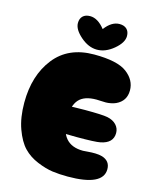

<svg xmlns="http://www.w3.org/2000/svg" viewBox="-131 -989 867 1077"><g transform="rotate(15 302.5 -451.0)"><path d="M367 0Q572 0 572 -97Q572 -145 524 -160Q506 -165 484.5 -165.5Q463 -166 440.5 -164Q418 -162 413 -162Q280 -162 280 -317Q280 -390 311 -424.5Q342 -459 412 -459Q419 -459 437 -458Q455 -457 466.5 -457Q478 -457 494.5 -460Q511 -463 524 -469Q580 -495 580 -557Q580 -617 525 -658.5Q470 -700 335 -700Q185 -700 105 -598Q25 -496 25 -338Q25 -251 48.5 -186.5Q72 -122 105.5 -87Q139 -52 188.5 -31.5Q238 -11 278.5 -5.5Q319 0 367 0ZM359 -227Q466 -227 495 -233Q567 -247 567 -306Q567 -333 548.5 -353Q530 -373 496 -380Q466 -386 365 -386Q293 -386 253 -382Q206 -376 184.5 -357Q163 -338 163 -290Q163 -273 171.5 -261.5Q180 -250 196.5 -244Q213 -238 223 -235.5Q233 -233 250 -231Q282 -227 359 -227ZM257 -902Q302 -902 343 -850Q382 -902 428 -902Q455 -902 470 -887.5Q485 -873 485 -847Q485 -809 438 -769.5Q391 -730 341 -730Q292 -730 246 -770Q200 -810 200 -847Q200 -873 215 -887.5Q230 -902 257 -902Z"/></g></svg>

Font: Cherry Bomb
Style: Regular
Weight: 400
Designer: satsuyako
Foundry: satsuyako
Version: Version 4.0